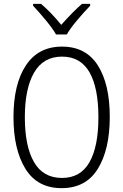

<svg xmlns="http://www.w3.org/2000/svg" viewBox="-20 -967 640 997"><path d="M50 -359Q50 -530 114.5 -627.5Q179 -725 302 -725Q426 -725 488 -627.5Q550 -530 550 -360Q550 -191 488 -90.5Q426 10 300 10Q174 10 112 -90.5Q50 -191 50 -359ZM491 -358Q491 -511 444.5 -592Q398 -673 302 -673Q205 -673 157 -590Q109 -507 109 -358Q109 -208 156.5 -125.5Q204 -43 302 -43Q398 -43 444.5 -124.5Q491 -206 491 -358ZM152 -937V-947H193Q244 -904 298 -838Q364 -912 406 -947H448V-937Q414 -902 378.5 -859.5Q343 -817 327 -788H271Q254 -818 219 -860.5Q184 -903 152 -937Z"/></svg>

Font: Noto Sans Mono UI Light
Style: Regular
Weight: 300
Monospace: yes
Designer: Monotype Design team
Foundry: Monotype Imaging Inc.
Version: Version 1.000